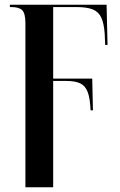

<svg xmlns="http://www.w3.org/2000/svg" viewBox="-20 -556 512 816"><path d="M88 -457Q88 -499 74.5 -512.5Q61 -526 28 -526H22V-536H433L437 -365H427L425 -412Q422 -456 410.5 -481Q399 -506 374 -516Q349 -526 305 -526H206V-222H372L375 -87H365Q363 -137 353 -164Q343 -191 321.5 -201.5Q300 -212 261 -212H206V240H88Z"/></svg>

Font: Noto Serif Display Condensed SemiBold
Style: Regular
Weight: 600
Width: 3
Designer: Monotype Design Team
Foundry: Monotype Imaging Inc.
Version: Version 2.009